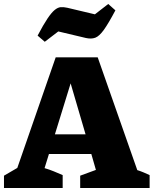

<svg xmlns="http://www.w3.org/2000/svg" viewBox="-43 -945 772 965"><path d="M647 -90Q663 -85 678.5 -78.5Q694 -72 709 -65V0H360V-62L439 -91L416 -171H203L181 -100Q205 -93 227 -84Q249 -75 272 -65V0H-23V-62L44 -101L237 -657H448ZM233 -270H387L312 -526ZM182 -735 146 -766Q175 -821 195.5 -851.5Q216 -882 232 -895Q248 -908 262.5 -909Q277 -910 295 -906L434 -873L501 -925L537 -893Q502 -827 479 -795Q456 -763 436 -755.5Q416 -748 389 -754L250 -787Z"/></svg>

Font: Piazzolla SC ExtraBold
Style: Regular
Weight: 800
Designer: Juan Pablo del Peral
Foundry: Huerta Tipografica
Version: Version 1.330